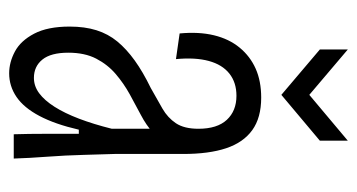

<svg xmlns="http://www.w3.org/2000/svg" viewBox="-200 -569 779 419"><g transform="rotate(90 189.5 -359.5)"><path d="M140 10Q116 10 92.5 -2.5Q69 -15 53.5 -44.5Q38 -74 38 -122Q38 -155 46 -180.5Q54 -206 70.5 -226Q87 -246 112 -264Q137 -282 172 -299Q197 -313 217 -324.5Q237 -336 249 -354Q261 -372 261 -403Q261 -444 241.5 -465Q222 -486 189 -486Q160 -486 140.5 -470.5Q121 -455 113 -425.5Q105 -396 109 -354L53 -362Q49 -404 57 -437Q65 -470 84 -493Q103 -516 130 -528Q157 -540 193 -540Q237 -540 264 -520.5Q291 -501 303.5 -463.5Q316 -426 316 -370V-220Q317 -192 318 -152.5Q319 -113 322 -73Q325 -33 326 0H273Q272 -33 272 -71Q272 -109 272 -142H263Q251 -90 233 -56Q215 -22 191.5 -6Q168 10 140 10ZM150 -44Q168 -44 183.5 -55.5Q199 -67 213 -89Q227 -111 239 -142.5Q251 -174 261 -214V-315L290 -338Q285 -318 269 -303.5Q253 -289 231 -277.5Q209 -266 185.5 -253Q162 -240 141.5 -222.5Q121 -205 108 -180Q95 -155 95 -119Q95 -81 110 -62.5Q125 -44 150 -44ZM88 -729 187 -645 287 -729V-668L187 -584L88 -668Z"/></g></svg>

Font: Bricolage Grotesque 24pt Condensed ExtraLight
Style: Regular
Weight: 250
Width: 3
Designer: Mathieu Triay
Foundry: Atelier Triay
Version: Version 1.001;gftools[0.9.33.dev8+g029e19f]